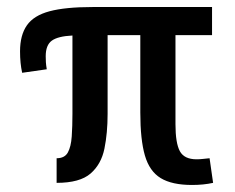

<svg xmlns="http://www.w3.org/2000/svg" viewBox="-20 -520 667 546"><path d="M141 -70Q164 -70 173 -86.5Q182 -103 184 -132Q186 -161 186 -196V-419Q145 -417 127.5 -404.5Q110 -392 110 -360Q110 -351 110.5 -343Q111 -335 113 -323L43 -313Q37 -340 37 -374Q37 -420 56.5 -448Q76 -476 121 -488Q166 -500 243 -500H583V-420H479V-167Q479 -113 491.5 -90Q504 -67 539 -67Q548 -67 556.5 -68Q565 -69 576 -70L586 0Q559 6 526 6Q469 6 437 -13.5Q405 -33 392 -78Q379 -123 379 -200V-420H286V-196Q286 -142 277 -97.5Q268 -53 237.5 -26.5Q207 0 141 0Z"/></svg>

Font: Epunda Sans Medium
Style: Regular
Weight: 500
Designer: Simon Atzbach
Foundry: typofactur
Version: Version 2.204; ttfautohint (v1.8.4.7-5d5b)